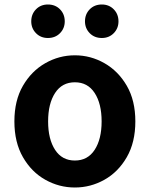

<svg xmlns="http://www.w3.org/2000/svg" viewBox="-20 -820 666 854"><path d="M313 14Q243 14 181.5 -20.5Q120 -55 82 -121Q44 -187 44 -280Q44 -373 82 -438.5Q120 -504 181.5 -539Q243 -574 313 -574Q383 -574 444.5 -539Q506 -504 544 -438.5Q582 -373 582 -280Q582 -187 544 -121Q506 -55 444.5 -20.5Q383 14 313 14ZM313 -106Q370 -106 401 -153.5Q432 -201 432 -280Q432 -359 401 -406.5Q370 -454 313 -454Q256 -454 225 -406.5Q194 -359 194 -280Q194 -201 225 -153.5Q256 -106 313 -106ZM193 -651Q161 -651 140 -672.5Q119 -694 119 -725Q119 -757 140 -778.5Q161 -800 193 -800Q226 -800 247 -778.5Q268 -757 268 -725Q268 -694 247 -672.5Q226 -651 193 -651ZM433 -651Q400 -651 379 -672.5Q358 -694 358 -725Q358 -757 379 -778.5Q400 -800 433 -800Q465 -800 486 -778.5Q507 -757 507 -725Q507 -694 486 -672.5Q465 -651 433 -651Z"/></svg>

Font: Chiron Sans HK TT
Style: Bold
Weight: 700
Designer: Ryoko NISHIZUKA 西塚涼子 (kana, bopomofo & ideographs); Paul D. Hunt (Latin, Greek & Cyrillic); Sandoll Communications 산돌커뮤니
Foundry: Adobe
Version: Version 2.022;hotconv 1.0.109;makeotfexe 2.5.65596